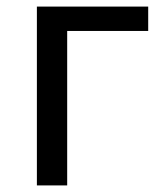

<svg xmlns="http://www.w3.org/2000/svg" viewBox="-20 -563 499 583"><path d="M92 0V-543H430V-469H184V0Z"/></svg>

Font: Noto Sans KR
Style: Regular
Weight: 400
Designer: Ryoko NISHIZUKA  (kana, bopomofo & ideographs); Paul D. Hunt (Latin, Greek & Cyrillic); Sandoll Communications , Soo-you
Foundry: Adobe
Version: Version 2.004-H2;hotconv 1.0.118;makeotfexe 2.5.65603